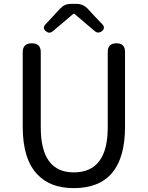

<svg xmlns="http://www.w3.org/2000/svg" viewBox="-20 -956 761 989"><path d="M360 13Q239 13 173 -57Q97 -136 97 -303V-687Q97 -733 144 -733Q190 -733 190 -687V-300Q190 -68 360 -68Q535 -68 535 -300V-516V-689Q535 -733 580 -733Q624 -733 624 -689V-303Q624 13 360 13ZM218 -794Q196 -811 214 -830L290 -912Q312 -936 344 -936H376Q407 -936 430 -913L467 -873L508 -830Q525 -811 503 -794Q485 -782 469 -795L363 -885H358L252 -795Q234 -781 218 -794Z"/></svg>

Font: GenSenRounded TW R
Style: Regular
Weight: 400
Version: Version 1.501;PS 1;hotconv 16.6.51;makeotf.lib2.5.65220